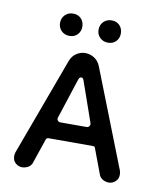

<svg xmlns="http://www.w3.org/2000/svg" viewBox="-67 -589 540 653"><g transform="rotate(10 202.5 -262.5)"><path d="M53 10Q40 10 30 1Q20 -8 20 -23Q20 -28 22 -36L147 -375Q154 -392 168 -401Q182 -410 198 -410Q214 -410 228.5 -401Q243 -392 250 -375L383 -36Q385 -28 385 -23Q385 -8 375 1Q365 10 352 10Q343 10 333.5 5.5Q324 1 319 -9L286 -97Q285 -103 278 -103H125Q118 -103 116 -97L86 -9Q81 1 71.5 5.5Q62 10 53 10ZM155 -163H245Q251 -163 254.5 -167.5Q258 -172 256 -179L208 -316Q205 -326 199 -326Q192 -326 189 -316L144 -178Q142 -172 145.5 -167.5Q149 -163 155 -163ZM134 -458Q117 -458 106 -469Q95 -480 95 -496Q95 -513 106 -524Q117 -535 134 -535Q151 -535 161.5 -524Q172 -513 172 -496Q172 -480 161.5 -469Q151 -458 134 -458ZM267 -458Q250 -458 239 -469Q228 -480 228 -496Q228 -513 239 -524Q250 -535 267 -535Q284 -535 294.5 -524Q305 -513 305 -496Q305 -480 294.5 -469Q284 -458 267 -458Z"/></g></svg>

Font: Dongle
Style: Regular
Weight: 400
Designer: Yanghee Ryu
Foundry: Yanghee Ryu
Version: Version 2.000